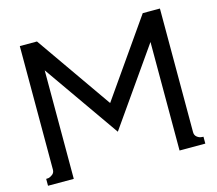

<svg xmlns="http://www.w3.org/2000/svg" viewBox="-111 -940 1218 1080"><g transform="rotate(-15 498.0 -400.0)"><path d="M956 -40V0H806V-632L498 -192L190 -632V0H40V-40Q46 -40 54 -41Q62 -42 76 -52Q90 -62 90 -80V-800H190L498 -359L806 -800H906V-80Q906 -62 918.5 -52Q931 -42 944 -41Z"/></g></svg>

Font: Laverick
Style: Regular
Weight: 400
Designer: Daniel Pimley
Foundry: Daniel Pimley
Version: Version 1.000;PS 001.001;hotconv 1.0.56